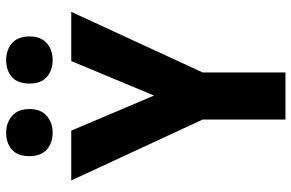

<svg xmlns="http://www.w3.org/2000/svg" viewBox="-186 -786 971 640"><g transform="rotate(-90 300.0 -465.5)"><path d="M222 0V-276L19 -714H185L302 -438L417 -714H581L379 -276V0ZM420 -776Q386 -776 364 -795.5Q342 -815 342 -853Q342 -893 364 -912Q386 -931 420 -931Q454 -931 476.5 -911.5Q499 -892 499 -853Q499 -815 476.5 -795.5Q454 -776 420 -776ZM178 -776Q144 -776 122 -795.5Q100 -815 100 -853Q100 -893 122 -912Q144 -931 178 -931Q211 -931 234 -911.5Q257 -892 257 -853Q257 -815 234 -795.5Q211 -776 178 -776Z"/></g></svg>

Font: Noto Sans Mono ExtraBold
Style: Regular
Weight: 800
Designer: Monotype Design Team
Foundry: Monotype Imaging Inc.
Version: Version 2.014